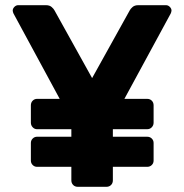

<svg xmlns="http://www.w3.org/2000/svg" viewBox="-20 -720 710 740"><path d="M280 0Q269 0 262 -7Q255 -14 255 -25V-256L32 -668Q31 -671 30 -673.5Q29 -676 29 -679Q29 -687 35.5 -693.5Q42 -700 50 -700H157Q171 -700 179 -693Q187 -686 190 -680L335 -419L480 -680Q483 -686 491 -693Q499 -700 513 -700H620Q628 -700 634.5 -693.5Q641 -687 641 -679Q641 -676 640 -673.5Q639 -671 638 -668L415 -257V-25Q415 -14 408 -7Q401 0 390 0ZM123 -77Q113 -77 106 -84Q99 -91 99 -101V-169Q99 -179 106 -186Q113 -193 123 -193H547Q558 -193 565 -186Q572 -179 572 -169V-101Q572 -91 565 -84Q558 -77 547 -77ZM123 -222Q113 -222 106 -229.5Q99 -237 99 -247V-314Q99 -325 106 -332Q113 -339 123 -339H547Q558 -339 565 -332Q572 -325 572 -314V-247Q572 -237 565 -229.5Q558 -222 547 -222Z"/></svg>

Font: Rubik SemiBold
Style: Regular
Weight: 600
Designer: Hubert and Fischer
Foundry: Hubert and Fischer
Version: Version 2.300;gftools[0.9.30]